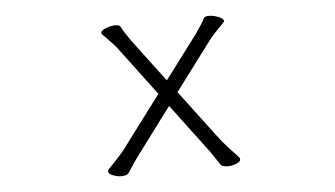

<svg xmlns="http://www.w3.org/2000/svg" viewBox="-41 -546 1082 621"><g transform="rotate(-5 500.0 -236.0)"><path d="M503 -203 394 -57Q384 -44 372.5 -27Q361 -10 354 1Q348 10 330 10Q317 10 302.5 4.5Q288 -1 288 -9Q288 -13 291 -16Q305 -31 323.5 -50.5Q342 -70 355 -89L472 -245L361 -393Q351 -407 337 -422Q323 -437 308 -452Q305 -455 305 -457Q305 -465 321.5 -471.5Q338 -478 352 -478Q366 -478 369 -472Q374 -462 382 -449.5Q390 -437 400 -423L503 -286L609 -427Q619 -441 627 -453.5Q635 -466 640 -476Q643 -482 657 -482Q671 -482 687.5 -475.5Q704 -469 704 -461Q704 -459 701 -456Q686 -441 672 -426Q658 -411 648 -397L534 -245L650 -91Q664 -72 682 -52.5Q700 -33 714 -18Q717 -15 717 -11Q717 -3 703 2.5Q689 8 675 8Q657 8 651 -1Q644 -12 632.5 -29Q621 -46 611 -59Z"/></g></svg>

Font: Moon Stars Kai HW Light
Style: Regular
Weight: 300
Designer: GuiWonder
Version: Version 1.101